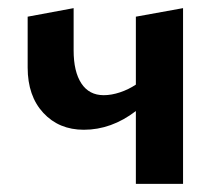

<svg xmlns="http://www.w3.org/2000/svg" viewBox="-20 -452 533 472"><path d="M430 -432V0H314V-179Q254 -133 186 -133Q125 -133 86.5 -174.5Q48 -216 48 -286V-411L161 -432V-328Q161 -276 180 -247Q199 -218 235 -218Q254 -218 275 -225Q296 -232 314 -244V-411Z"/></svg>

Font: Ysabeau Infant
Style: Bold
Weight: 700
Designer: Christian Thalmann (Catharsis Fonts)
Version: Version 0.003